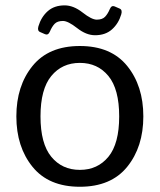

<svg xmlns="http://www.w3.org/2000/svg" viewBox="-20 -694 601 722"><path d="M130.4 -573.7Q119.6 -578.6 124.5 -595.2Q134.8 -629.9 159.4 -651.9Q184.1 -673.8 223.1 -673.8Q256.3 -673.8 290.5 -647Q324.7 -620.1 343.8 -620.1Q364.7 -620.1 375 -630.9Q385.3 -641.6 393.1 -660.2Q399.4 -674.8 411.1 -669.9L430.2 -661.6Q440.9 -656.7 436 -640.1Q425.8 -605.5 401.1 -583.5Q376.5 -561.5 337.4 -561.5Q304.2 -561.5 270 -588.4Q235.8 -615.2 216.8 -615.2Q195.8 -615.2 185.5 -604.5Q175.3 -593.8 167.5 -575.2Q161.1 -560.5 149.4 -565.4ZM41.5 -256.3Q41.5 -371.1 102.3 -446Q163.1 -521 280.3 -521Q397.5 -521 458.3 -446Q519 -371.1 519 -256.3Q519 -141.6 458.3 -66.7Q397.5 8.3 280.3 8.3Q163.1 8.3 102.3 -66.7Q41.5 -141.6 41.5 -256.3ZM132.3 -256.3Q132.3 -153.8 172.9 -104.5Q213.4 -55.2 280.3 -55.2Q347.2 -55.2 387.7 -104.5Q428.2 -153.8 428.2 -256.3Q428.2 -358.9 387.7 -408.2Q347.2 -457.5 280.3 -457.5Q213.4 -457.5 172.9 -408.2Q132.3 -358.9 132.3 -256.3Z"/></svg>

Font: Istok
Style: Regular
Weight: 500
Designer: Andrey V. Panov
Foundry: Andrey V. Panov
Version: Version 1.0.3